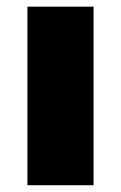

<svg xmlns="http://www.w3.org/2000/svg" viewBox="-20 -547 357 567"><path d="M61 0V-527.3H256.3V0Z"/></svg>

Font: Schibsted Grotesk Black
Style: Regular
Weight: 900
Designer: Bakken & Baeck AS, Henrik Kongsvoll
Foundry: Schibsted ASA
Version: Version 1.100;gftools[0.9.25]